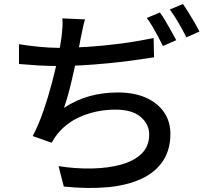

<svg xmlns="http://www.w3.org/2000/svg" viewBox="-20 -874 1040 951"><path d="M401 -778Q394 -755 389.5 -731.5Q385 -708 380 -686Q376 -662 369 -628.5Q362 -595 353.5 -556.5Q345 -518 336 -479Q327 -440 317 -404Q307 -368 297 -340Q361 -381 426 -398.5Q491 -416 564 -416Q645 -416 703 -390Q761 -364 792.5 -318Q824 -272 824 -211Q824 -131 786 -75Q748 -19 677.5 13Q607 45 510.5 53.5Q414 62 296 50L270 -51Q354 -38 434.5 -39.5Q515 -41 579 -58.5Q643 -76 681 -112.5Q719 -149 719 -208Q719 -259 676.5 -295Q634 -331 553 -331Q465 -331 389 -300.5Q313 -270 266 -212Q257 -201 250 -190.5Q243 -180 236 -167L142 -200Q171 -255 195 -324.5Q219 -394 237.5 -464.5Q256 -535 268 -595Q280 -655 285 -692Q288 -720 289.5 -740.5Q291 -761 289 -783ZM74 -655Q117 -648 171 -642.5Q225 -637 271 -637Q335 -637 414 -642Q493 -647 577 -658Q661 -669 741 -686L743 -590Q692 -582 632 -574Q572 -566 509 -560Q446 -554 385.5 -550.5Q325 -547 272 -547Q218 -547 168.5 -550Q119 -553 74 -557ZM772 -812Q785 -795 799.5 -770Q814 -745 828.5 -719.5Q843 -694 853 -675L787 -646Q777 -667 763.5 -692Q750 -717 735.5 -742Q721 -767 707 -785ZM886 -854Q899 -836 914.5 -811Q930 -786 944.5 -761Q959 -736 968 -718L903 -689Q887 -722 864.5 -760.5Q842 -799 821 -827Z"/></svg>

Font: Noto Sans SC Medium
Style: Regular
Weight: 500
Designer: Ryoko NISHIZUKA  (kana, bopomofo & ideographs); Paul D. Hunt (Latin, Greek & Cyrillic); Sandoll Communications , Soo-you
Foundry: Adobe
Version: Version 2.004-H2;hotconv 1.0.118;makeotfexe 2.5.65603